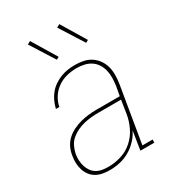

<svg xmlns="http://www.w3.org/2000/svg" viewBox="-185 -856 869 965"><g transform="rotate(-30 250.0 -373.5)"><path d="M167 8Q146 8 126 4.5Q106 1 89 -8.5Q72 -18 60 -33.5Q48 -49 42 -68Q36 -87 35 -107.5Q34 -128 38 -149Q41 -172 51.5 -194.5Q62 -217 80 -233.5Q98 -250 120.5 -261Q143 -272 166.5 -278Q190 -284 213 -286.5Q236 -289 259 -289H394L404 -344Q407 -366 407.5 -388.5Q408 -411 403 -431.5Q398 -452 387 -469.5Q376 -487 359 -498.5Q342 -510 320.5 -515Q299 -520 277 -520Q249 -520 220.5 -513.5Q192 -507 167 -490Q142 -473 125.5 -447.5Q109 -422 104 -394H84Q89 -415 98 -435Q107 -455 121 -472.5Q135 -490 154 -503Q173 -516 193.5 -524Q214 -532 235 -535Q256 -538 277 -538Q302 -538 326 -533Q350 -528 369.5 -515Q389 -502 402.5 -482.5Q416 -463 422 -440Q428 -417 427.5 -391.5Q427 -366 423 -341L369 -18H428V0H347L364 -108Q351 -81 329 -58Q307 -35 280.5 -20Q254 -5 225 1.5Q196 8 167 8ZM168 -10Q205 -10 242.5 -21.5Q280 -33 309.5 -59.5Q339 -86 356 -121.5Q373 -157 379 -194L391 -271H259Q238 -271 217 -269Q196 -267 175 -262Q154 -257 134 -247.5Q114 -238 97 -223.5Q80 -209 70.5 -188.5Q61 -168 57 -148Q54 -130 55 -112Q56 -94 61 -77.5Q66 -61 76 -47Q86 -33 100.5 -24.5Q115 -16 132.5 -13Q150 -10 168 -10ZM382 -606 294 -745 312 -755 397 -614ZM212 -606 124 -745 142 -755 227 -614Z"/></g></svg>

Font: Iosevka Curly Slab ThObl
Style: Regular
Weight: 100
Italic angle: -9°
Monospace: yes
Designer: Belleve Invis
Foundry: Belleve Invis
Version: Version 11.0.0; ttfautohint (v1.8.3)